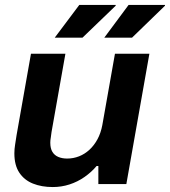

<svg xmlns="http://www.w3.org/2000/svg" viewBox="-20 -743 686 775"><path d="M193 12Q148 12 113 -2Q78 -16 58 -46Q38 -76 38 -124Q38 -141 41 -159.5Q44 -178 47 -198L105 -526H244L188 -210Q187 -198 185 -187.5Q183 -177 183 -167Q183 -144 191.5 -130Q200 -116 215.5 -109.5Q231 -103 251 -103Q276 -103 299 -112Q322 -121 341 -138.5Q360 -156 373.5 -181Q387 -206 393 -238L444 -526H583L490 0H377V-73H370Q349 -48 321 -28.5Q293 -9 260.5 1.5Q228 12 193 12ZM201 -591 300 -723H447V-720L313 -591ZM401 -591 499 -723H646V-720L513 -591Z"/></svg>

Font: Archivo SemiBold
Style: Bold Italic
Weight: 700
Italic angle: -10°
Version: Version 2.001